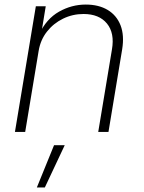

<svg xmlns="http://www.w3.org/2000/svg" viewBox="-20 -573 627 834"><path d="M147.9 -352.1 89.4 0H44.9L135.7 -545.9H178.7L158.7 -423.8L150.4 -424.8Q181.6 -491.2 236.3 -522.2Q291 -553.2 352.5 -553.2Q408.7 -553.2 447.8 -529.8Q486.8 -506.3 503.7 -462.9Q520.5 -419.4 510.7 -358.9L451.2 0H406.7L466.3 -358.4Q478.5 -429.2 444.6 -470.7Q410.6 -512.2 342.8 -512.2Q295.4 -512.2 253.9 -491.9Q212.4 -471.7 184.1 -435.8Q155.8 -399.9 147.9 -352.1ZM140.1 241.2 214.8 57.6H261.2L174.8 241.2Z"/></svg>

Font: Inter ExtraLight
Style: Italic
Weight: 250
Italic angle: -9.3988°
Designer: Rasmus Andersson
Foundry: rsms
Version: Version 4.001;git-66647c0bb